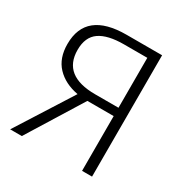

<svg xmlns="http://www.w3.org/2000/svg" viewBox="-168 -864 962 999"><g transform="rotate(30 313.5 -364.5)"><path d="M461 -379V-679H321Q224 -679 175 -645Q126 -611 126 -534Q126 -379 321 -379ZM308 -729H521V0H461V-329H303L99 0H29L241 -334Q160 -349 112.5 -399Q65 -449 65 -534Q65 -729 308 -729Z"/></g></svg>

Font: Noto Sans Korean Light
Style: Regular
Weight: 300
Designer: Ryoko NISHIZUKA  (kana & ideographs); Paul D. Hunt (Latin, Greek & Cyrillic); Wenlong ZHANG  (bopomofo); Sandoll Communi
Foundry: Adobe Systems Incorporated
Version: Version 1.000;PS 1;hotconv 1.0.78;makeotf.lib2.5.61930